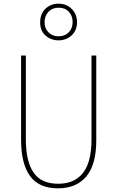

<svg xmlns="http://www.w3.org/2000/svg" viewBox="-20 -1017 640 1047"><path d="M296 10Q192 10 143.5 -57.5Q95 -125 95 -254V-714H121V-258Q121 -137 163 -76Q205 -15 297 -15Q386 -15 432.5 -74Q479 -133 479 -258V-714H505V-252Q505 -119 450.5 -54.5Q396 10 296 10ZM299 -797Q259 -797 229 -822.5Q199 -848 199 -895Q199 -942 228 -969.5Q257 -997 299 -997Q342 -997 371 -968.5Q400 -940 400 -896Q400 -851 370.5 -824Q341 -797 299 -797ZM299 -819Q334 -819 355 -841Q376 -863 376 -897Q376 -930 355.5 -952.5Q335 -975 300 -975Q265 -975 244 -952.5Q223 -930 223 -896Q223 -862 244.5 -840.5Q266 -819 299 -819Z"/></svg>

Font: Noto Sans Mono Thin
Style: Regular
Weight: 100
Designer: Monotype Design Team
Foundry: Monotype Imaging Inc.
Version: Version 2.014